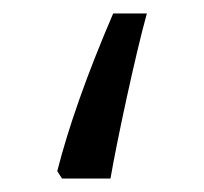

<svg xmlns="http://www.w3.org/2000/svg" viewBox="-20 -694 303 285"><path d="M198 -674H148C108 -581 81 -503 65 -440L72 -429H144C153 -482 181 -613 198 -674Z"/></svg>

Font: Noto Kufi Arabic Light
Style: Regular
Weight: 300
Designer: Monotype Design Team, David Williams, Khaled Hosny
Foundry: Google LLC
Version: Version 2.109